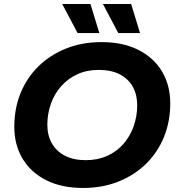

<svg xmlns="http://www.w3.org/2000/svg" viewBox="-20 -921 884 953"><path d="M392 12Q286 12 209.5 -26.5Q133 -65 92 -133.5Q51 -202 51 -292Q51 -382 82 -458.5Q113 -535 170.5 -591.5Q228 -648 307.5 -680Q387 -712 484 -712Q590 -712 666.5 -673.5Q743 -635 784 -566.5Q825 -498 825 -408Q825 -318 794 -241.5Q763 -165 705.5 -108.5Q648 -52 568.5 -20Q489 12 392 12ZM406 -126Q465 -126 512.5 -147.5Q560 -169 593 -207Q626 -245 643.5 -294.5Q661 -344 661 -399Q661 -451 639 -490.5Q617 -530 574.5 -552Q532 -574 470 -574Q411 -574 364 -552.5Q317 -531 283.5 -493Q250 -455 232.5 -405.5Q215 -356 215 -301Q215 -249 237.5 -209.5Q260 -170 302.5 -148Q345 -126 406 -126ZM567 -757 491 -901H631L675 -757ZM365 -757 289 -901H429L473 -757Z"/></svg>

Font: Montserrat Thin
Style: Bold Italic
Weight: 700
Italic angle: -11.3°
Version: Version 9.000